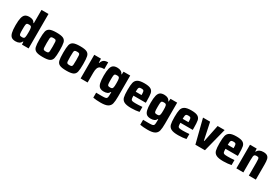

<svg xmlns="http://www.w3.org/2000/svg" viewBox="98 -2061 5219 3584"><g transform="rotate(30 2708.0 -269.0)"><path d="M38 -254Q38 -356 52 -413Q66 -470 97.5 -494Q129 -518 185 -518Q229 -518 259 -504Q289 -490 307 -456H315V-743H466V0H323L319 -60H310Q281 8 186 8Q130 8 98.5 -15Q67 -38 52.5 -94.5Q38 -151 38 -254ZM308 -153Q315 -181 315 -255Q315 -285 314 -310.5Q313 -336 309 -350Q304 -374 292 -382Q280 -390 253 -390Q221 -390 209 -382.5Q197 -375 193 -349Q189 -323 189 -255Q189 -187 193 -161Q197 -135 209 -127.5Q221 -120 253 -120Q278 -120 290.5 -127Q303 -134 308 -153Z M557 -255Q557 -370 569.5 -421.5Q582 -473 626.5 -495.5Q671 -518 773 -518Q875 -518 919 -496Q963 -474 975.5 -422.5Q988 -371 988 -255Q988 -139 975.5 -87.5Q963 -36 919 -14Q875 8 773 8Q671 8 626.5 -14.5Q582 -37 569.5 -88.5Q557 -140 557 -255ZM838 -255Q838 -330 835 -356.5Q832 -383 819.5 -391.5Q807 -400 773 -400Q739 -400 726.5 -391.5Q714 -383 711 -356.5Q708 -330 708 -255Q708 -180 711 -153.5Q714 -127 726.5 -118.5Q739 -110 773 -110Q807 -110 819.5 -118.5Q832 -127 835 -153.5Q838 -180 838 -255Z M1065 -255Q1065 -370 1077.5 -421.5Q1090 -473 1134.5 -495.5Q1179 -518 1281 -518Q1383 -518 1427 -496Q1471 -474 1483.5 -422.5Q1496 -371 1496 -255Q1496 -139 1483.5 -87.5Q1471 -36 1427 -14Q1383 8 1281 8Q1179 8 1134.5 -14.5Q1090 -37 1077.5 -88.5Q1065 -140 1065 -255ZM1346 -255Q1346 -330 1343 -356.5Q1340 -383 1327.5 -391.5Q1315 -400 1281 -400Q1247 -400 1234.5 -391.5Q1222 -383 1219 -356.5Q1216 -330 1216 -255Q1216 -180 1219 -153.5Q1222 -127 1234.5 -118.5Q1247 -110 1281 -110Q1315 -110 1327.5 -118.5Q1340 -127 1343 -153.5Q1346 -180 1346 -255Z M1587 -510H1731L1735 -424H1743Q1761 -477 1793.5 -497.5Q1826 -518 1883 -518V-373Q1828 -373 1797 -359Q1766 -345 1752 -309.5Q1738 -274 1738 -209V0H1587Z M1971 192V85Q2014 86 2096 86Q2154 86 2176.5 79Q2199 72 2205 50.5Q2211 29 2211 -27V-64H2203Q2186 -31 2156 -17Q2126 -3 2082 -3Q2026 -3 1994 -26Q1962 -49 1948 -104.5Q1934 -160 1934 -260Q1934 -362 1948.5 -417.5Q1963 -473 1994.5 -495.5Q2026 -518 2082 -518Q2176 -518 2206 -449H2214L2218 -510H2362V-59Q2362 44 2348.5 97Q2335 150 2286.5 177.5Q2238 205 2134 205Q2090 205 2044 201.5Q1998 198 1971 192ZM2203 -160Q2208 -175 2209.5 -197.5Q2211 -220 2211 -260Q2211 -331 2204 -354Q2199 -375 2186.5 -382.5Q2174 -390 2149 -390Q2117 -390 2105 -383Q2093 -376 2089 -350.5Q2085 -325 2085 -260Q2085 -194 2089 -169Q2093 -144 2105 -136.5Q2117 -129 2149 -129Q2173 -129 2185 -135.5Q2197 -142 2203 -160Z M2868 -215H2602Q2602 -163 2608 -143Q2614 -123 2635.5 -116.5Q2657 -110 2714 -110Q2770 -110 2852 -117V-9Q2824 -2 2775 3Q2726 8 2679 8Q2574 8 2526 -18Q2478 -44 2465 -96Q2452 -148 2452 -254Q2452 -358 2465 -411Q2478 -464 2523.5 -491Q2569 -518 2666 -518Q2763 -518 2805.5 -492.5Q2848 -467 2858 -416.5Q2868 -366 2868 -254ZM2602 -300H2727Q2727 -350 2722.5 -371Q2718 -392 2705.5 -398.5Q2693 -405 2665 -405Q2636 -405 2623.5 -398Q2611 -391 2606.5 -370Q2602 -349 2602 -300Z M2983 192V85Q3026 86 3108 86Q3166 86 3188.5 79Q3211 72 3217 50.5Q3223 29 3223 -27V-64H3215Q3198 -31 3168 -17Q3138 -3 3094 -3Q3038 -3 3006 -26Q2974 -49 2960 -104.5Q2946 -160 2946 -260Q2946 -362 2960.5 -417.5Q2975 -473 3006.5 -495.5Q3038 -518 3094 -518Q3188 -518 3218 -449H3226L3230 -510H3374V-59Q3374 44 3360.5 97Q3347 150 3298.5 177.5Q3250 205 3146 205Q3102 205 3056 201.5Q3010 198 2983 192ZM3215 -160Q3220 -175 3221.5 -197.5Q3223 -220 3223 -260Q3223 -331 3216 -354Q3211 -375 3198.5 -382.5Q3186 -390 3161 -390Q3129 -390 3117 -383Q3105 -376 3101 -350.5Q3097 -325 3097 -260Q3097 -194 3101 -169Q3105 -144 3117 -136.5Q3129 -129 3161 -129Q3185 -129 3197 -135.5Q3209 -142 3215 -160Z M3880 -215H3614Q3614 -163 3620 -143Q3626 -123 3647.5 -116.5Q3669 -110 3726 -110Q3782 -110 3864 -117V-9Q3836 -2 3787 3Q3738 8 3691 8Q3586 8 3538 -18Q3490 -44 3477 -96Q3464 -148 3464 -254Q3464 -358 3477 -411Q3490 -464 3535.5 -491Q3581 -518 3678 -518Q3775 -518 3817.5 -492.5Q3860 -467 3870 -416.5Q3880 -366 3880 -254ZM3614 -300H3739Q3739 -350 3734.5 -371Q3730 -392 3717.5 -398.5Q3705 -405 3677 -405Q3648 -405 3635.5 -398Q3623 -391 3618.5 -370Q3614 -349 3614 -300Z M4061 0 3931 -510H4084L4161 -144H4171L4246 -510H4397L4267 0Z M4852 -215H4586Q4586 -163 4592 -143Q4598 -123 4619.5 -116.5Q4641 -110 4698 -110Q4754 -110 4836 -117V-9Q4808 -2 4759 3Q4710 8 4663 8Q4558 8 4510 -18Q4462 -44 4449 -96Q4436 -148 4436 -254Q4436 -358 4449 -411Q4462 -464 4507.5 -491Q4553 -518 4650 -518Q4747 -518 4789.5 -492.5Q4832 -467 4842 -416.5Q4852 -366 4852 -254ZM4586 -300H4711Q4711 -350 4706.5 -371Q4702 -392 4689.5 -398.5Q4677 -405 4649 -405Q4620 -405 4607.5 -398Q4595 -391 4590.5 -370Q4586 -349 4586 -300Z M4944 -510H5088L5092 -449H5100Q5133 -518 5230 -518Q5287 -518 5316 -497.5Q5345 -477 5354.5 -437Q5364 -397 5364 -327V0H5213V-273Q5213 -332 5209.5 -354.5Q5206 -377 5195.5 -383.5Q5185 -390 5156 -390Q5127 -390 5115 -380Q5103 -370 5099 -345.5Q5095 -321 5095 -264V0H4944Z"/></g></svg>

Font: Saira Semi Condensed
Style: Bold
Weight: 700
Width: 4
Designer: Hector Gatti with collaboration of the Omnibus-Type team
Foundry: Omnibus-Type
Version: Version 1.001; ttfautohint (v1.8)